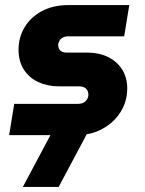

<svg xmlns="http://www.w3.org/2000/svg" viewBox="-20 -533 570 756"><path d="M16 -1 36 -124H286Q299 -124 308 -128.5Q317 -133 322.5 -141.5Q328 -150 328 -160Q328 -175 318.5 -184Q309 -193 292 -193H213Q167 -193 130.5 -210Q94 -227 73.5 -259.5Q53 -292 53 -338Q53 -385 76.5 -425Q100 -465 144.5 -489Q189 -513 250 -513H489L469 -390H249Q237 -390 228 -385.5Q219 -381 214.5 -373.5Q210 -366 209 -357Q209 -342 217.5 -334Q226 -326 242 -326H320Q371 -326 406.5 -308Q442 -290 461.5 -258.5Q481 -227 481 -185Q481 -134 455 -92.5Q429 -51 384 -26Q339 -1 281 -1ZM70 203 193 -28H334L211 203Z"/></svg>

Font: MuseoModerno Thin
Style: Bold Italic
Weight: 700
Italic angle: -9°
Version: Version 1.003